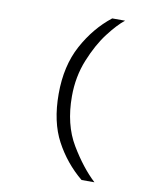

<svg xmlns="http://www.w3.org/2000/svg" viewBox="-92 -782 799 983"><g transform="rotate(10 308.0 -291.0)"><path d="M208 -284Q208 -430 265.5 -536.5Q323 -643 411 -712H478Q441 -683 395 -623Q349 -563 313 -474.5Q277 -386 277 -284Q277 -137 338 -35Q399 67 467 130H400Q314 59 261 -40Q208 -139 208 -284Z"/></g></svg>

Font: Overpass Mono Light
Style: Regular
Weight: 300
Monospace: yes
Designer: Delve Withrington, Dave Bailey
Foundry: Delve Fonts
Version: Version 1.000;DELV;Overpass